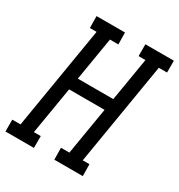

<svg xmlns="http://www.w3.org/2000/svg" viewBox="-211 -853 905 970"><g transform="rotate(30 242.0 -367.5)"><path d="M-37 0V-69H11L110 -666H71L70 -735H236L237 -666H188L146 -414H353L395 -666H355V-735H521V-666H473L374 -69H413L414 0H248L247 -69H296L342 -345H135L89 -69H129V0Z"/></g></svg>

Font: Iosevka QP
Style: Italic
Weight: 400
Italic angle: -9°
Designer: Belleve Invis
Foundry: Belleve Invis
Version: Version 20.0.0; ttfautohint (v1.8.4)